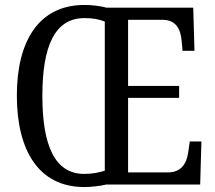

<svg xmlns="http://www.w3.org/2000/svg" viewBox="-20 -745 868 775"><path d="M320 10C347 10 384 6 408 0H788L793 -174H746L740 -132C734 -87 713 -49 657 -49H497V-350H703V-398H497V-665H637C690 -665 709 -627 713 -582L717 -540H765L760 -714H410C386 -721 349 -725 321 -725C137 -725 48 -580 48 -359C48 -137 137 10 320 10ZM320 -43C200 -43 151 -160 151 -358C151 -557 200 -672 321 -672C355 -672 381 -667 403 -658V-56C381 -49 354 -43 320 -43Z"/></svg>

Font: Noto Serif Devanagari Condensed
Style: Regular
Weight: 400
Width: 3
Designer: Universal Thirst, Indian Type Foundry and the Monotype Design Team
Foundry: Monotype Imaging Inc.
Version: Version 2.004